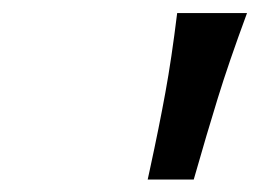

<svg xmlns="http://www.w3.org/2000/svg" viewBox="-20 -782 405 299"><path d="M213.4 -518.1Q228 -585.4 237.5 -637.7Q247.1 -689.9 255.9 -761.7H364.7Q335.9 -683.6 319.1 -628.9Q302.2 -574.2 281.7 -502.4H210Z"/></svg>

Font: Lesson One Medium
Style: Italic
Weight: 500
Italic angle: -14°
Designer: But Ko, Victor Gaultney, Annie Olsen, Julie Remington, Don Collingsworth, Eric Hays, Becca Hirsbrunner
Version: Version 1.100